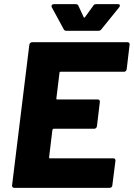

<svg xmlns="http://www.w3.org/2000/svg" viewBox="-20 -903 643 923"><path d="M468 -763 553 -868C559 -876 557 -883 547 -883H442C436 -883 431 -881 428 -875L389 -821C386 -817 384 -817 382 -821L357 -875C355 -881 350 -883 344 -883H238C230 -883 225 -876 229 -868L286 -763C288 -758 293 -755 298 -755H454C459 -755 465 -758 468 -763ZM589 -570 603 -688C604 -695 600 -700 593 -700H134C128 -700 122 -695 121 -688L38 -12C37 -5 42 0 48 0H507C514 0 520 -5 520 -12L535 -130C536 -137 532 -142 525 -142H220C217 -142 216 -144 216 -147L232 -279C233 -282 235 -284 238 -284H433C439 -284 445 -289 446 -296L460 -413C461 -420 457 -425 450 -425H255C252 -425 250 -427 251 -430L266 -553C266 -556 268 -558 271 -558H576C583 -558 588 -563 589 -570Z"/></svg>

Font: Barlow ExtraBold
Style: Italic
Weight: 800
Italic angle: -7°
Designer: Jeremy Tribby
Foundry: Tribby Type
Version: Version 1.422;hotconv 1.0.109;makeotfexe 2.5.65596